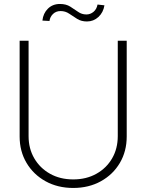

<svg xmlns="http://www.w3.org/2000/svg" viewBox="-20 -932 735 964"><path d="M571.3 -727.5H616.2V-246.6Q616.2 -172.4 581.8 -114Q547.4 -55.7 486.6 -22Q425.8 11.7 347.7 11.7Q269.5 11.7 208.7 -22Q147.9 -55.7 113.3 -114Q78.6 -172.4 78.6 -246.6V-727.5H123.5V-248.5Q123.5 -186 152.1 -137Q180.7 -87.9 231.2 -59.6Q281.7 -31.2 347.7 -31.2Q413.6 -31.2 464.1 -59.6Q514.6 -87.9 543 -137Q571.3 -186 571.3 -248.5ZM416.5 -824.2Q388.2 -824.2 367.4 -837.2Q346.7 -850.1 327.4 -863.3Q308.1 -876.5 284.2 -876.5Q261.2 -876.5 246.1 -861.8Q231 -847.2 228.5 -826.7L192.9 -828.6Q196.8 -865.2 220.7 -888.7Q244.6 -912.1 281.2 -912.1Q311.5 -912.1 332.5 -898.9Q353.5 -885.7 372.1 -872.6Q390.6 -859.4 413.6 -859.4Q433.6 -859.4 449.5 -872.6Q465.3 -885.7 469.7 -909.2L504.4 -905.3Q498.5 -869.1 474.1 -846.7Q449.7 -824.2 416.5 -824.2Z"/></svg>

Font: Inter Display Extra Light
Style: Regular
Weight: 200
Designer: Rasmus Andersson
Foundry: rsms
Version: Version 4.000;git-4fc901f